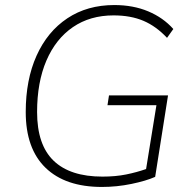

<svg xmlns="http://www.w3.org/2000/svg" viewBox="-20 -733 758 761"><path d="M384 8Q239 8 160.5 -68Q82 -144 82 -289Q82 -417 125 -512.5Q168 -608 247 -660.5Q326 -713 433 -713Q508 -713 567.5 -688Q627 -663 667 -618L642 -583Q599 -629 548.5 -650.5Q498 -672 430 -672Q337 -672 269 -625.5Q201 -579 164 -493Q127 -407 127 -289Q127 -159 192.5 -96Q258 -33 386 -33Q438 -33 480 -41.5Q522 -50 559 -63L600 -316H406L412 -355H646L595 -32Q559 -16 501 -4Q443 8 384 8Z"/></svg>

Font: Nunito Sans ExtraLight
Style: Italic
Weight: 200
Italic angle: -9°
Designer: Vernon Adams
Foundry: Vernon Adams
Version: Version 3.006; ttfautohint (v1.8.3)